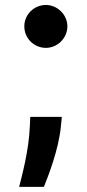

<svg xmlns="http://www.w3.org/2000/svg" viewBox="-20 -562 343 760"><path d="M220.9 -60.4 224.8 -99.4H99.8L98 -59.7C93.8 36.9 66.1 136 55.8 177.6H153.8C170.8 134.6 211.3 33.7 220.9 -60.4ZM76.3 -457.7C76 -410.5 114.7 -372.5 161.6 -372.5C207 -372.5 246.4 -410.5 246.8 -457.7C246.4 -504.3 207 -542.3 161.6 -542.3C114.7 -542.3 76 -504.3 76.3 -457.7Z"/></svg>

Font: GiG Sans
Style: Bold
Weight: 700
Designer: Andreas Faust
Version: Version 1.100;FEAKit 1.0